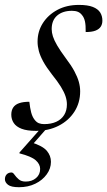

<svg xmlns="http://www.w3.org/2000/svg" viewBox="-57 -523 437 782"><path d="M20.5 239.5Q-12 239.5 -24.5 229.5Q-37 219.5 -37 207Q-37 195 -29.8 187.2Q-22.5 179.5 -10 179.5Q-4 179.5 2.2 188.8Q8.5 198 19 207.2Q29.5 216.5 47.5 216.5Q73 216.5 89.8 202.2Q106.5 188 106.5 165Q106.5 146 88.8 130Q71 114 22 101.5L22.5 98L115 -6.5H139L56.5 87.5L68.5 56Q116.5 71 133.5 91Q150.5 111 150.5 136Q150.5 163.5 133.2 187.2Q116 211 86.8 225.2Q57.5 239.5 20.5 239.5ZM62.5 -108.5Q65.5 -82 70 -65Q74.5 -48 83 -36.5Q91.5 -25 101.2 -21.2Q111 -17.5 122.5 -17.5Q151.5 -17.5 172.2 -27Q193 -36.5 204.2 -54.5Q215.5 -72.5 215.5 -98Q215.5 -114 209.8 -131.2Q204 -148.5 190.8 -170Q177.5 -191.5 154.5 -220Q132 -249 119.2 -272.2Q106.5 -295.5 101.2 -315.2Q96 -335 96 -353.5Q96 -395 117.5 -428.8Q139 -462.5 176.8 -482.8Q214.5 -503 264.5 -503Q300 -503 321 -494.8Q342 -486.5 351 -472.2Q360 -458 360 -439Q360 -424.5 353.2 -414.2Q346.5 -404 331.8 -398.2Q317 -392.5 292 -392.5Q292.5 -420 289 -435.8Q285.5 -451.5 277.5 -461Q270 -471 260 -475Q250 -479 236 -479Q198.5 -479 176 -459.8Q153.5 -440.5 153.5 -404.5Q153.5 -390.5 158.5 -374.8Q163.5 -359 175.8 -338Q188 -317 210.5 -286.5Q233 -257 245.8 -233.2Q258.5 -209.5 264 -189.8Q269.5 -170 269.5 -151Q269.5 -104.5 246 -68Q222.5 -31.5 181.8 -10.8Q141 10 89.5 10Q53 10 31 1.5Q9 -7 -1 -22Q-11 -37 -11 -56Q-11 -73.5 -3.2 -85.2Q4.5 -97 21 -102.8Q37.5 -108.5 62.5 -108.5Z"/></svg>

Font: Newsreader 60pt
Style: Italic
Weight: 400
Italic angle: -17°
Designer: Hugues Gentile
Foundry: Production Type
Version: Version 1.003